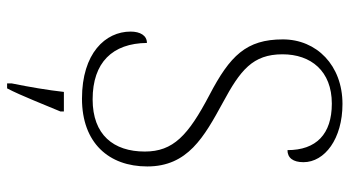

<svg xmlns="http://www.w3.org/2000/svg" viewBox="-242 -522 985 541"><g transform="rotate(90 250.5 -251.5)"><path d="M258 10C383 10 449 -66 449 -174C449 -288 366 -334 269 -387C178 -436 133 -471 133 -555C133 -635 180 -694 272 -694C358 -694 403 -650 403 -569C425 -569 437 -585 437 -614C437 -674 371 -724 273 -724C164 -724 91 -651 91 -556C91 -453 137 -407 248 -349C362 -289 407 -247 407 -167C407 -79 360 -20 260 -20C156 -20 102 -76 101 -173C80 -173 69 -154 69 -127C69 -56 130 10 258 10ZM215 208V221H229C250 181 276 113 294 71V61H239C234 106 225 159 215 208Z"/></g></svg>

Font: Noto Serif Gurmukhi ExtraLight
Style: Regular
Weight: 200
Designer: Vaibhav Singh and the Monotype Design Team
Foundry: Monotype Imaging Inc.
Version: Version 2.004